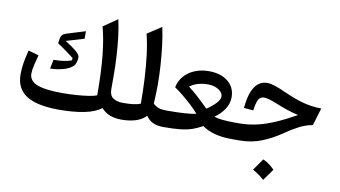

<svg xmlns="http://www.w3.org/2000/svg" viewBox="-94 -992 2643 1491"><g transform="rotate(10 1227.0 -247.0)"><path d="M768.1 -218.8Q768.1 -169.9 797.9 -150.1Q827.6 -130.4 870.6 -130.4H887.2V0H886.7Q835 0 795.2 -15.1Q755.4 -30.3 726.6 -63Q678.7 -25.9 593.5 -8.8Q508.3 8.3 396 8.3Q221.2 8.3 137.7 -45.2Q54.2 -98.6 54.2 -210.4Q54.2 -254.4 60.8 -297.4Q67.4 -340.3 83.5 -403.3L166 -380.4Q155.3 -342.8 145.5 -300.5Q135.7 -258.3 135.7 -231Q135.7 -174.3 199 -148.9Q262.2 -123.5 398.4 -123.5Q454.6 -123.5 508.5 -127.4Q562.5 -131.3 605 -137.9Q647.5 -144.5 668.9 -153.3Q668.9 -331.1 655.8 -462.4Q642.6 -593.8 616.7 -687.5L727.5 -764.2Q740.7 -706.5 749.8 -634Q758.8 -561.5 763.4 -482.7Q768.1 -403.8 768.1 -327.6ZM496.1 -628.4V-569.3L354.5 -526.9Q410.6 -492.2 442.4 -465.3Q474.1 -438.5 474.1 -417.5Q474.1 -398.9 467.3 -377.9Q460.4 -356.9 452.6 -350.1Q426.3 -323.2 375 -309.1Q323.7 -294.9 272 -294.9L286.6 -366.2Q376 -366.2 427.7 -386.7L430.2 -405.3Q407.7 -422.9 369.9 -450.4Q332 -478 299.3 -499L302.7 -520Q307.1 -553.7 317.1 -564.9Q327.1 -576.2 345.2 -582Z M1074.2 -764.2Q1088.9 -697.3 1098.4 -619.1Q1107.9 -541 1112.8 -461.7Q1117.7 -382.3 1117.7 -312Q1117.7 -292.5 1116.5 -251Q1115.2 -209.5 1112.8 -165.5Q1143.1 -140.6 1166.3 -135.5Q1189.5 -130.4 1218.3 -130.4H1218.8V0H1218.3Q1166.5 0 1133.5 -16.1Q1100.6 -32.2 1079.1 -64Q1044.9 -29.3 995.1 -14.6Q945.3 0 887.2 0Q877.9 0 873.5 -7.8Q869.1 -15.6 869.1 -34.7V-95.7Q869.1 -114.7 873.5 -122.6Q877.9 -130.4 887.2 -130.4Q921.9 -130.4 955.8 -134.3Q989.7 -138.2 1013.7 -148.9Q1013.7 -242.7 1008.8 -339.4Q1003.9 -436 992.9 -526.4Q981.9 -616.7 962.9 -691.4Z M1492.2 -488.8Q1585.9 -488.8 1642.6 -442.4Q1699.2 -396 1699.2 -318.8Q1699.2 -268.6 1669.7 -224.4Q1640.1 -180.2 1594.2 -148.4Q1640.1 -130.4 1760.7 -130.4H1761.2V0H1760.7Q1676.8 0 1618.9 -16.4Q1561 -32.7 1522 -61.5Q1482.9 -39.6 1445.1 -26.1Q1407.2 -12.7 1354.5 -6.3Q1301.8 0 1218.8 0Q1212.4 0 1206.5 -7.6Q1200.7 -15.1 1200.7 -34.7V-95.7Q1200.7 -114.7 1205.8 -122.6Q1210.9 -130.4 1218.8 -130.4Q1310.5 -130.4 1365.5 -134.5Q1420.4 -138.7 1452.1 -145.5Q1430.2 -172.4 1395.8 -204.6Q1361.3 -236.8 1323.7 -267.6Q1286.1 -298.3 1253.9 -320.3Q1263.7 -371.1 1296.4 -408.9Q1329.1 -446.8 1379.6 -467.8Q1430.2 -488.8 1492.2 -488.8ZM1502.4 -386.7Q1416 -386.7 1358.9 -343.8Q1395 -317.4 1438.2 -277.6Q1481.4 -237.8 1521 -198.2Q1566.4 -228.5 1593.5 -258.3Q1620.6 -288.1 1620.6 -312Q1620.6 -342.3 1585.4 -364.5Q1550.3 -386.7 1502.4 -386.7Z M1952.1 -477.5Q1979 -477.5 2014.9 -465.8Q2050.8 -454.1 2106.9 -428.7Q2192.9 -390.1 2261.5 -372.6Q2330.1 -355 2399.9 -355L2357.9 -216.3Q2302.7 -207.5 2248.3 -178.5Q2193.8 -149.4 2144.5 -114.7Q2069.3 -63 1989.7 -31.5Q1910.2 0 1814 0H1761.2Q1752 0 1747.6 -7.8Q1743.2 -15.6 1743.2 -34.7V-95.7Q1743.2 -114.7 1747.6 -122.6Q1752 -130.4 1761.2 -130.4H1788.1Q1860.4 -130.4 1928.2 -145.5Q1996.1 -160.6 2069.6 -192.4Q2143.1 -224.1 2231.4 -273.4Q2183.1 -284.7 2143.1 -297.9Q2103 -311 2048.8 -333.5Q2009.8 -349.1 1986.8 -355.2Q1963.9 -361.3 1948.7 -361.3Q1919.4 -361.3 1905.3 -336.9Q1891.1 -312.5 1882.3 -248.5L1807.6 -254.9Q1818.4 -368.2 1855.2 -422.9Q1892.1 -477.5 1952.1 -477.5ZM2024.9 112.8Q2048.3 122.1 2071.3 138.7Q2094.2 155.3 2116.7 178.2Q2101.1 200.7 2084.7 223.4Q2068.4 246.1 2051.3 269.5Q2010.3 231.9 1960.4 205.1Q1977.1 181.6 1992.9 158.9Q2008.8 136.2 2024.9 112.8Z"/></g></svg>

Font: Pinar SemiBold
Style: Regular
Weight: 600
Designer: Amin Abedi
Version: Version 3.000